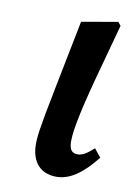

<svg xmlns="http://www.w3.org/2000/svg" viewBox="-65 -537 420 596"><g transform="rotate(10 145.0 -239.5)"><path d="M154 14C195 14 235 -13 278 -68L257 -94C237 -76 223 -66 207 -66C188 -66 180 -77 180 -103C180 -143 197 -220 236 -361L269 -482L260 -493L146 -473L103 -256C77 -126 74 -99 74 -75C74 -18 104 14 154 14Z"/></g></svg>

Font: Source Serif Pro Semibold
Style: Italic
Weight: 600
Italic angle: -12°
Designer: Frank Grießhammer
Foundry: Adobe Systems Incorporated
Version: Version 3.001;hotconv 1.0.111;makeotfexe 2.5.65597